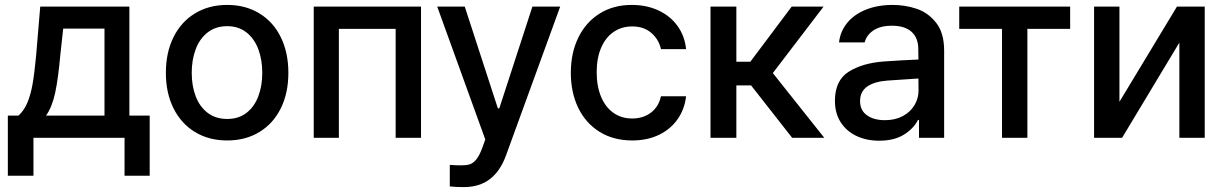

<svg xmlns="http://www.w3.org/2000/svg" viewBox="-20 -557 4953 776"><path d="M11.7 -89.8H54.7Q76.2 -108.9 89.8 -140.1Q103.5 -171.4 111.6 -217Q119.6 -262.7 126 -333L142.6 -530.3H502.9V-89.8H585V153.3H483.4V0H115.2V153.3H11.7ZM402.3 -89.8V-441.4H235.4L223.6 -333Q215.3 -239.3 202.9 -181.6Q190.4 -124 166 -89.8Z M650.4 -262.7Q650.4 -344.7 681.2 -406.7Q711.9 -468.8 768.1 -502.9Q824.2 -537.1 898.4 -537.1Q972.2 -537.1 1028.3 -502.9Q1084.5 -468.8 1115 -406.5Q1145.5 -344.2 1145.5 -262.7Q1145.5 -181.2 1115 -119.4Q1084.5 -57.6 1028.3 -23.4Q972.2 10.7 898.4 10.7Q824.2 10.7 768.1 -23.4Q711.9 -57.6 681.2 -119.4Q650.4 -181.2 650.4 -262.7ZM1040 -262.7Q1040 -314.9 1024.2 -357.7Q1008.3 -400.4 976.3 -425.8Q944.3 -451.2 898.4 -451.2Q851.6 -451.2 819.1 -425.8Q786.6 -400.4 770.8 -357.7Q754.9 -314.9 754.9 -262.7Q754.9 -210.4 770.8 -168.2Q786.6 -126 819.1 -101.1Q851.6 -76.2 898.4 -76.2Q944.8 -76.2 976.6 -101.1Q1008.3 -126 1024.2 -168.2Q1040 -210.4 1040 -262.7Z M1248 -530.3H1681.6V0H1579.1V-440.4H1349.6V0H1248Z M1797.9 196.3V109.4Q1821.3 111.3 1844.7 111.3Q1864.7 111.3 1877.9 107.4Q1891.1 103.5 1904.1 88.4Q1917 73.2 1928.7 42L1941.4 6.8L1747.1 -530.3H1858.4L1992.2 -119.1H1998L2131.8 -530.3H2244.1L2025.4 70.3Q2002.4 134.3 1960.2 166.7Q1918 199.2 1853.5 199.2Q1818.4 199.2 1797.9 196.3Z M2287.1 -262.7Q2287.1 -343.3 2317.6 -405.5Q2348.1 -467.8 2403.8 -502.4Q2459.5 -537.1 2533.2 -537.1Q2593.3 -537.1 2641.1 -514.9Q2689 -492.7 2718.3 -452.1Q2747.6 -411.6 2752.9 -358.4H2651.4Q2642.6 -397.9 2612.3 -424.1Q2582 -450.2 2535.2 -450.2Q2492.2 -450.2 2459.7 -427.7Q2427.2 -405.3 2409.4 -363.5Q2391.6 -321.8 2391.6 -265.6Q2391.6 -208 2409.4 -165.8Q2427.2 -123.5 2459.5 -100.8Q2491.7 -78.1 2535.2 -78.1Q2579.6 -78.1 2610.8 -101.8Q2642.1 -125.5 2651.4 -168H2752.9Q2747.1 -116.2 2719 -75.7Q2690.9 -35.2 2643.6 -12.2Q2596.2 10.7 2535.2 10.7Q2459.5 10.7 2403.3 -24.2Q2347.2 -59.1 2317.1 -121.1Q2287.1 -183.1 2287.1 -262.7Z M2851.6 -530.3H2956.1V-307.6H3012.7L3179.7 -530.3H3308.6L3103.5 -261.7L3311.5 0H3181.6L3015.6 -211.9H2956.1V0H2851.6Z M3552.7 -308.6Q3585.9 -311 3625.2 -313.2Q3664.6 -315.4 3691.9 -316.4L3691.4 -358.4Q3691.4 -403.8 3664.1 -428.5Q3636.7 -453.1 3584 -453.1Q3539.6 -453.1 3511.2 -434.8Q3482.9 -416.5 3474.6 -385.7H3371.1Q3376 -429.7 3403.8 -464.1Q3431.6 -498.5 3479.2 -517.8Q3526.9 -537.1 3587.9 -537.1Q3638.2 -537.1 3684.8 -521.5Q3731.4 -505.9 3763.7 -464.8Q3795.9 -423.8 3795.9 -352.5V0H3694.3V-72.3H3690.4Q3672.4 -37.1 3633.1 -12.7Q3593.8 11.7 3533.2 11.7Q3482.4 11.7 3441.9 -7.3Q3401.4 -26.4 3377.9 -62.7Q3354.5 -99.1 3354.5 -149.4Q3354.5 -231.9 3410.2 -267.1Q3465.8 -302.2 3552.7 -308.6ZM3556.6 -71.3Q3597.7 -71.3 3628.4 -87.6Q3659.2 -104 3675.8 -131.6Q3692.4 -159.2 3692.4 -191.4L3691.9 -239.7L3567.4 -231.4Q3514.2 -227.5 3485.1 -207.3Q3456.1 -187 3456.1 -148.4Q3456.1 -111.3 3483.6 -91.3Q3511.2 -71.3 3556.6 -71.3Z M3856.9 -530.3H4305.2V-440.4H4132.3V0H4029.8V-440.4H3856.9Z M4736.8 -530.3H4849.1V0H4746.6V-384.8L4515.1 0H4401.9V-530.3H4504.4V-145.5Z"/></svg>

Font: WEMIX Pretendard Medium
Style: Regular
Weight: 500
Designer: Base glyphs from Inter by Rasmus Andersson; Hangeul glyphs from Noto Sans CJK(Source Han Sans) by Jang Soo-young and Kan
Foundry: Kil Hyung-jin
Version: Version 1.000